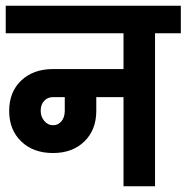

<svg xmlns="http://www.w3.org/2000/svg" viewBox="-30 -650 651 670"><path d="M601 -534H511V0H401V-311H306V-263Q306 -197 264.5 -156.5Q223 -116 155 -116Q86 -116 44 -156.5Q2 -197 2 -263Q2 -329 44 -369Q86 -409 155 -409H401V-534H-10V-630H601ZM196 -311H155Q136 -311 124 -298Q112 -285 112 -263Q112 -243 124.5 -228Q137 -213 155 -213Q173 -213 184.5 -227Q196 -241 196 -263Z"/></svg>

Font: Pragati Narrow
Style: Bold
Weight: 700
Designer: Hector Gatti, Marcela Romero, Pablo Cosgaya and Nicolas Silva
Foundry: Omnibus-Type
Version: Version 1.010; ttfautohint (v1.3)